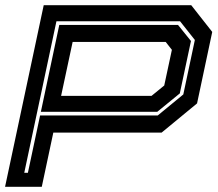

<svg xmlns="http://www.w3.org/2000/svg" viewBox="-24 -720 842 740"><path d="M-4.5 0 144.5 -700H713L794 -597L735.5 -321.5L599 -209H181.5L137 0ZM69.5 -54H83.5L130.5 -275H584L682.5 -356L727 -566L670 -638H193.5ZM133.5 -289 204.5 -624H662L712 -562L669 -360L582 -289ZM211.5 -350.5H560L609 -390.5L638.5 -528L614.5 -558.5H256Z"/></svg>

Font: Tourney Expanded Regular
Style: Bold Italic
Weight: 700
Width: 7
Italic angle: -12°
Designer: Tyler Finck
Foundry: Etcetera Type Co
Version: Version 1.010; ttfautohint (v1.8.3)